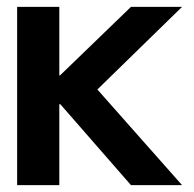

<svg xmlns="http://www.w3.org/2000/svg" viewBox="-20 -540 566 560"><path d="M153 -520V-320H155L362 -520H511L264 -279L511 0H362L156 -236H153V0H30V-520Z"/></svg>

Font: Non Bureau Medium
Style: Regular
Weight: 500
Designer: Jona Saucedo
Foundry: Non Foundry
Version: Version 1.000; ttfautohint (v1.8.4)